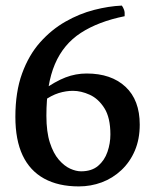

<svg xmlns="http://www.w3.org/2000/svg" viewBox="-20 -658 559 687"><path d="M416 -638Q421 -631 424 -622.5Q427 -614 426 -600Q332 -581 269.5 -540.5Q207 -500 176.5 -428.5Q146 -357 146 -244Q146 -186 158.5 -147.5Q171 -109 190.5 -86.5Q210 -64 231 -54.5Q252 -45 270 -45Q308 -45 331 -64.5Q354 -84 364.5 -114.5Q375 -145 375 -177Q375 -237 353.5 -271Q332 -305 301 -319Q270 -333 241 -333Q216 -333 190 -325Q164 -317 133 -295L131 -334Q178 -367 214.5 -381Q251 -395 290 -395Q378 -395 429 -347.5Q480 -300 480 -212Q480 -160 462.5 -119Q445 -78 414 -49Q383 -20 344 -5.5Q305 9 262 9Q189 9 138 -19Q87 -47 61 -102Q35 -157 35 -240Q35 -329 59 -395Q83 -461 123.5 -506.5Q164 -552 214 -580.5Q264 -609 316.5 -622.5Q369 -636 416 -638Z"/></svg>

Font: Vollkorn Medium
Style: Regular
Weight: 500
Designer: Friedrich Althausen
Foundry: Friedrich Althausen
Version: Version 5.000